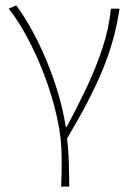

<svg xmlns="http://www.w3.org/2000/svg" viewBox="-20 -510 484 710"><path d="M206 180Q207 157 207.5 140.5Q208 124 208 108.5Q208 93 208 72Q208 1 190.5 -77.5Q173 -156 144 -232Q115 -308 80.5 -372Q46 -436 12 -478L40 -490Q68 -453 96.5 -401.5Q125 -350 150.5 -289.5Q176 -229 195 -165Q214 -101 223 -41H227Q264 -110 298.5 -182.5Q333 -255 358 -329.5Q383 -404 390 -478H422Q413 -418 397.5 -362Q382 -306 358.5 -249.5Q335 -193 303 -131.5Q271 -70 228 2Q233 42 234.5 90Q236 138 236 180Z"/></svg>

Font: SourceSans3VF
Style: Regular
Weight: 200
Designer: Paul D. Hunt
Foundry: Adobe
Version: Version 3.052;hotconv 1.1.0;makeotfexe 2.6.0